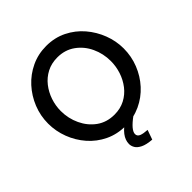

<svg xmlns="http://www.w3.org/2000/svg" viewBox="-237 -877 1226 1226"><g transform="rotate(-45 376.0 -264.0)"><path d="M375 5Q299 5 236.5 -25Q174 -55 129 -106.5Q84 -158 59.5 -222.5Q35 -287 35 -355Q35 -426 61 -490.5Q87 -555 133 -605.5Q179 -656 241.5 -685.5Q304 -715 377 -715Q453 -715 515.5 -684Q578 -653 622.5 -601Q667 -549 691.5 -485Q716 -421 716 -354Q716 -283 690.5 -218.5Q665 -154 619 -103.5Q573 -53 510.5 -24Q448 5 375 5ZM149 -355Q149 -288 177 -228.5Q205 -169 255.5 -132.5Q306 -96 376 -96Q429 -96 471 -118Q513 -140 542 -177.5Q571 -215 586 -261Q601 -307 601 -355Q601 -422 573.5 -481Q546 -540 495 -576.5Q444 -613 376 -613Q322 -613 280 -591Q238 -569 209 -532Q180 -495 164.5 -449Q149 -403 149 -355ZM308 102Q308 33 406 -27H438L457 -7Q380 49 380 84Q380 104 400 112Q420 120 456 122L433 187Q383 183 356 169.5Q329 156 318.5 138Q308 120 308 102Z"/></g></svg>

Font: Raleway SemiBold
Style: Regular
Weight: 600
Designer: Matt McInerney, Pablo Impallari, Rodrigo Fuenzalida
Foundry: Matt McInerney, Pablo Impallari, Rodrigo Fuenzalida
Version: Version 4.026